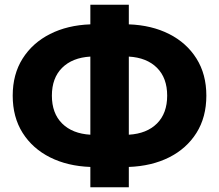

<svg xmlns="http://www.w3.org/2000/svg" viewBox="-20 -762 932 816"><path d="M364 34V-52.5Q267 -56 192.8 -93.2Q118.5 -130.5 76.2 -197.2Q34 -264 34 -355.5Q34 -446.5 76.2 -513.2Q118.5 -580 192.8 -617.5Q267 -655 364 -658.5V-742H527.5V-658.5Q624.5 -655 698.8 -617.5Q773 -580 815 -513.2Q857 -446.5 857 -355.5Q857 -264 815 -197.2Q773 -130.5 698.8 -93.2Q624.5 -56 527.5 -52.5V34ZM364 -189.5V-521.5Q287.5 -517 244 -473.8Q200.5 -430.5 200.5 -355.5Q200.5 -280.5 244 -237.2Q287.5 -194 364 -189.5ZM527.5 -189.5Q604 -194 647.2 -237.2Q690.5 -280.5 690.5 -355.5Q690.5 -430.5 647.2 -473.8Q604 -517 527.5 -521.5Z"/></svg>

Font: Geologica
Style: Bold
Weight: 700
Designer: Sindre Bremnes, Frode Helland
Foundry: Monokrom Skriftforlag AS
Version: Version 1.010; ttfautohint (v1.8.4.7-5d5b);gftools[0.9.28]